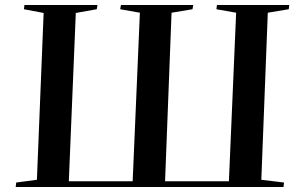

<svg xmlns="http://www.w3.org/2000/svg" viewBox="-20 -750 1197 770"><path d="M43 0 45 -18 128 -29 155 -698 76 -713 78 -730H371L368 -713L284 -698L256 -23H512L541 -699L462 -713L465 -730H755L752 -713L668 -699L642 -23H898L927 -699L848 -713L850 -730H1140L1138 -713L1054 -699L1028 -29L1119 -18L1117 0Z"/></svg>

Font: Literata 72pt SemiBold
Style: Italic
Weight: 600
Italic angle: -2°
Designer: Latin by Veronika Burian and Jose Scaglione. Greek by Irene Vlachou. Cyrillic by Vera Evstafieva
Foundry: TypeTogether
Version: Version 3.002